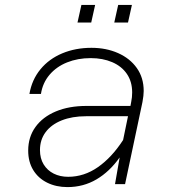

<svg xmlns="http://www.w3.org/2000/svg" viewBox="-20 -751 690 783"><path d="M468 -109Q427 -51 373.5 -19.5Q320 12 255 12Q209 12 172.5 -6Q136 -24 115.5 -57.5Q95 -91 95 -137Q95 -192 124.5 -233Q154 -274 207.5 -296.5Q261 -319 333 -319H512L515 -335Q519 -354 519 -374Q519 -418 497.5 -449.5Q476 -481 437.5 -497.5Q399 -514 350 -514Q297 -514 253.5 -496.5Q210 -479 182 -446Q154 -413 147 -368H100Q110 -426 145 -468.5Q180 -511 234 -533.5Q288 -556 353 -556Q413 -556 461.5 -534.5Q510 -513 538 -473.5Q566 -434 566 -380Q566 -362 561 -335L490 0H449ZM258 -30Q323 -30 379.5 -69.5Q436 -109 482 -180L502 -277H331Q274 -277 231.5 -260Q189 -243 166 -212Q143 -181 143 -139Q143 -105 158 -80.5Q173 -56 199 -43Q225 -30 258 -30ZM462 -731H518L502 -659H446ZM312 -731H368L352 -659H296Z"/></svg>

Font: Azeret Mono Thin
Style: Italic
Weight: 100
Italic angle: -12°
Designer: Martin Vácha
Foundry: Displaay
Version: Version 1.000; Glyphs 3.0.3, build 3074